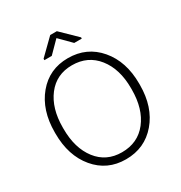

<svg xmlns="http://www.w3.org/2000/svg" viewBox="-207 -1047 1132 1203"><g transform="rotate(-30 358.5 -446.0)"><path d="M51.8 0ZM492.2 -792.5V-783.7H437.5L356 -865.7L274.9 -783.7H221.7V-793.9L332 -901.9H379.9ZM662.6 -350.6Q662.6 -190.4 577.1 -90.1Q491.7 10.3 355 10.3Q220.2 10.3 136 -90.3Q51.8 -190.9 51.8 -350.6V-359.9Q51.8 -519.5 135.7 -620.4Q219.7 -721.2 354.5 -721.2Q491.2 -721.2 576.9 -620.4Q662.6 -519.5 662.6 -359.9ZM604 -360.8Q604 -499 536.6 -584.5Q469.2 -669.9 354.5 -669.9Q241.7 -669.9 176 -584.5Q110.4 -499 110.4 -360.8V-350.6Q110.4 -211.4 176.3 -126Q242.2 -40.5 355 -40.5Q470.7 -40.5 537.4 -125.7Q604 -210.9 604 -350.6Z"/></g></svg>

Font: TypoPRO Roboto Slab
Style: Light
Weight: 300
Designer: Google
Version: Version 1.100263; 2013; ttfautohint (v0.94.20-1c74) -l 8 -r 